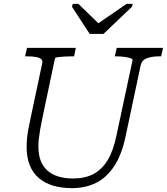

<svg xmlns="http://www.w3.org/2000/svg" viewBox="-20 -958 865 995"><path d="M445 -782H516L664 -923L668 -938H636L463 -819L510 -818L386 -938H357L353 -923ZM200 -348Q192 -310 187.5 -283Q183 -256 181 -236.5Q179 -217 179 -198Q179 -156 191 -125Q203 -94 226.5 -73.5Q250 -53 283.5 -43Q317 -33 359 -33Q420 -33 464 -56Q508 -79 538 -128.5Q568 -178 584 -258L667 -646Q669 -652 656 -656.5Q643 -661 623 -663.5Q603 -666 584 -666H575L585 -710H825L815 -666H804Q767 -666 741 -656Q715 -646 709 -620L631 -252Q611 -156 571.5 -96.5Q532 -37 477 -10Q422 17 354 17Q299 17 255.5 4Q212 -9 181 -35.5Q150 -62 134 -102.5Q118 -143 118 -196Q118 -214 119.5 -234.5Q121 -255 126 -283.5Q131 -312 140 -353L199 -631Q202 -645 192.5 -652.5Q183 -660 164.5 -663Q146 -666 121 -666H110L120 -710H373L364 -666H355Q336 -666 315.5 -665Q295 -664 280.5 -662Q266 -660 265 -656Z"/></svg>

Font: Roboto Serif 20pt ExtraLight
Style: Italic
Weight: 250
Italic angle: -10°
Version: Version 1.007